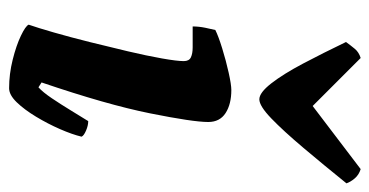

<svg xmlns="http://www.w3.org/2000/svg" viewBox="-220 -612 831 432"><g transform="rotate(90 196.0 -395.5)"><path d="M178 0Q146 0 114 -8Q82 -16 60 -26.5Q38 -37 35 -44Q42 -64 52.5 -100.5Q63 -137 74 -181Q85 -225 95 -267.5Q105 -310 111 -344Q117 -378 117 -393Q117 -405 108.5 -409Q100 -413 86 -413H39Q39 -427 42 -441.5Q45 -456 47 -464Q61 -471 88.5 -479.5Q116 -488 143 -494Q170 -500 182 -500Q214 -500 234 -487Q254 -474 254 -448Q254 -414 234.5 -317Q215 -220 165 -73L176 -66Q187 -76 200.5 -96Q214 -116 228 -139Q242 -162 252 -178Q262 -178 273.5 -173Q285 -168 287 -163Q282 -142 270 -114.5Q258 -87 242 -60.5Q226 -34 209.5 -17Q193 0 178 0ZM203 -563Q188 -563 167 -590Q146 -617 122.5 -661.5Q99 -706 74 -758Q82 -769 89.5 -778Q97 -787 110 -791L218 -683L360 -791Q373 -787 381 -777.5Q389 -768 392 -759Q350 -707 312 -662Q274 -617 246 -590Q218 -563 203 -563Z"/></g></svg>

Font: Texturina Black
Style: Italic
Weight: 900
Italic angle: -11°
Designer: Guillermo Torres Carreño
Foundry: Omnibus-Type
Version: Version 1.002; ttfautohint (v1.8.3)